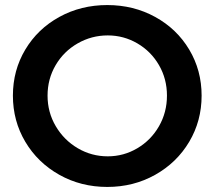

<svg xmlns="http://www.w3.org/2000/svg" viewBox="-20 -729 849 759"><path d="M777 -351Q777 -251 728 -168.5Q679 -86 593.5 -38Q508 10 404 10Q300 10 214.5 -38Q129 -86 80 -168.5Q31 -251 31 -351Q31 -451 80 -533Q129 -615 214.5 -662Q300 -709 404 -709Q508 -709 593.5 -662Q679 -615 728 -533Q777 -451 777 -351ZM168 -351Q168 -285 200.5 -230Q233 -175 287.5 -143Q342 -111 406 -111Q469 -111 523 -143Q577 -175 608.5 -230Q640 -285 640 -351Q640 -417 608.5 -471.5Q577 -526 523 -557.5Q469 -589 406 -589Q342 -589 287 -557.5Q232 -526 200 -471.5Q168 -417 168 -351Z"/></svg>

Font: Gontserrat Medium
Style: Regular
Weight: 500
Designer: Julieta Ulanovsky
Foundry: Julieta Ulanovsky
Version: Version 6.001